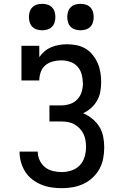

<svg xmlns="http://www.w3.org/2000/svg" viewBox="-20 -974 640 1002"><path d="M302 8Q275 8 248 4Q221 0 195.5 -10.5Q170 -21 148 -38Q126 -55 111.5 -78Q97 -101 89.5 -128Q82 -155 82 -182Q82 -182 82 -182.5Q82 -183 82 -183H177Q177 -183 177 -183Q177 -183 177 -182Q177 -159 187 -137.5Q197 -116 215 -101.5Q233 -87 256 -81.5Q279 -76 302 -76Q328 -76 353.5 -84.5Q379 -93 396.5 -111.5Q414 -130 421.5 -155.5Q429 -181 429 -207Q429 -225 426 -242.5Q423 -260 415.5 -275.5Q408 -291 395.5 -304Q383 -317 367.5 -325.5Q352 -334 335 -337Q318 -340 300 -340H238V-424H300Q323 -424 345.5 -431.5Q368 -439 384 -456Q400 -473 406.5 -496Q413 -519 413 -542Q413 -542 412.5 -542Q412 -542 412 -542Q412 -565 405.5 -588Q399 -611 383 -628Q367 -645 344.5 -652Q322 -659 299 -659Q277 -659 255 -653Q233 -647 216.5 -633Q200 -619 192.5 -597.5Q185 -576 185 -554H92V-735H185V-676Q197 -693 213 -706.5Q229 -720 248.5 -728Q268 -736 288.5 -739.5Q309 -743 330 -743Q355 -743 380 -738Q405 -733 426.5 -720Q448 -707 464 -687Q480 -667 490 -644Q500 -621 504 -596Q508 -571 508 -546Q508 -521 503.5 -496Q499 -471 487 -449.5Q475 -428 456 -411Q437 -394 414 -383Q440 -372 462 -354Q484 -336 498.5 -312.5Q513 -289 518.5 -261Q524 -233 524 -205Q524 -176 518.5 -147Q513 -118 499 -92.5Q485 -67 463.5 -47Q442 -27 415.5 -14.5Q389 -2 360.5 3Q332 8 302 8ZM400 -816Q386 -816 372.5 -820Q359 -824 349 -834Q339 -844 335 -857.5Q331 -871 331 -885Q331 -899 335 -912.5Q339 -926 349 -936Q359 -946 372.5 -950Q386 -954 400 -954Q414 -954 427.5 -950Q441 -946 451 -936Q461 -926 465 -912.5Q469 -899 469 -885Q469 -871 465 -857.5Q461 -844 451 -834Q441 -824 427.5 -820Q414 -816 400 -816ZM200 -816Q186 -816 172.5 -820Q159 -824 149 -834Q139 -844 135 -857.5Q131 -871 131 -885Q131 -899 135 -912.5Q139 -926 149 -936Q159 -946 172.5 -950Q186 -954 200 -954Q214 -954 227.5 -950Q241 -946 251 -936Q261 -926 265 -912.5Q269 -899 269 -885Q269 -871 265 -857.5Q261 -844 251 -834Q241 -824 227.5 -820Q214 -816 200 -816Z"/></svg>

Font: Iosevka Curly Slab MdEx
Style: Regular
Weight: 500
Width: 7
Monospace: yes
Designer: Belleve Invis
Foundry: Belleve Invis
Version: Version 11.1.0; ttfautohint (v1.8.3)